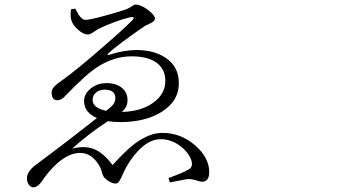

<svg xmlns="http://www.w3.org/2000/svg" viewBox="-20 -762 1540 833"><path d="M125 50.8Q114.3 50.8 105.5 39.6Q96.7 28.3 96.7 11.7Q96.7 -14.6 128.9 -42Q142.6 -52.7 199.2 -94.7Q246.1 -129.9 267.6 -146.5Q298.8 -170.9 354.5 -213.9Q385.7 -238.3 400.4 -250Q344.7 -274.4 344.7 -323.2Q344.7 -354.5 373.5 -377.9Q402.3 -401.4 442.4 -401.4Q483.4 -401.4 508.3 -381.3Q533.2 -361.3 533.2 -328.1Q534.2 -298.8 508.8 -276.4Q594.7 -278.3 647.5 -318.4Q697.3 -355.5 697.3 -411.1Q697.3 -460.9 660.2 -489.3Q622.1 -517.6 550.8 -517.6Q474.6 -517.6 403.3 -471.7Q355.5 -441.4 265.6 -348.6Q248 -327.1 228.5 -327.1Q204.1 -327.1 204.1 -361.3Q204.1 -375 215.8 -386.7Q225.6 -397.5 260.7 -421.9Q314.5 -460.9 417 -549.8Q514.6 -633.8 554.7 -674.8Q561.5 -682.6 559.1 -686Q556.6 -689.5 546.9 -687.5Q485.4 -673.8 407.2 -636.7Q402.3 -633.8 390.6 -626Q371.1 -612.3 361.3 -612.3Q341.8 -612.3 318.4 -633.3Q294.9 -654.3 289.1 -675.8Q284.2 -693.4 288.1 -721.7L306.6 -724.6Q308.6 -721.7 311.5 -715.8Q331.1 -675.8 351.6 -675.8Q368.2 -675.8 433.6 -693.4Q486.3 -708 522.5 -719.7Q537.1 -724.6 551.8 -734.4Q561.5 -742.2 568.4 -742.2Q590.8 -742.2 621.6 -719.2Q652.3 -696.3 652.3 -680.7Q652.3 -668.9 625 -657.2Q613.3 -652.3 608.4 -649.4Q487.3 -565.4 453.1 -533.2Q445.3 -527.3 447.3 -524.4Q449.2 -521.5 458 -525.4Q518.6 -544.9 573.2 -544.9Q649.4 -544.9 699.2 -510.7Q755.9 -472.7 755.9 -401.4Q755.9 -321.3 677.7 -274.4Q607.4 -232.4 502.9 -232.4Q471.7 -232.4 448.2 -236.3Q368.2 -184.6 293 -117.2Q350.6 -131.8 392.6 -113.3Q429.7 -96.7 468.8 -45.9Q522.5 -106.4 563.5 -137.7Q627 -185.5 684.6 -185.5Q763.7 -185.5 826.2 -131.8Q887.7 -78.1 887.7 -15.6Q887.7 26.4 856.4 26.4Q847.7 26.4 835 21.5Q817.4 15.6 800.8 14.6Q789.1 14.6 752.9 22.5Q730.5 27.3 716.8 29.3L710.9 10.7Q777.3 -13.7 798.8 -27.3Q818.4 -37.1 810.5 -65.4Q797.9 -101.6 761.7 -128.9Q721.7 -158.2 676.8 -158.2Q627 -158.2 579.1 -107.4Q541 -67.4 515.6 -12.7Q512.7 -6.8 507.8 4.9Q500 20.5 496.1 26.4Q490.2 34.2 481.4 34.2Q460 34.2 434.6 10.7Q427.7 3.9 422.9 -11.7Q418 -33.2 407.2 -48.8Q376 -98.6 327.1 -98.6Q280.3 -98.6 228.5 -53.7Q190.4 -19.5 158.2 29.3Q141.6 50.8 125 50.8ZM440.4 -281.2Q463.9 -298.8 471.7 -309.6Q480.5 -321.3 480.5 -335.9Q480.5 -373 433.6 -373Q412.1 -373 397 -360.8Q381.8 -348.6 381.8 -329.1Q381.8 -293.9 440.4 -281.2Z"/></svg>

Font: Bpmf GenYo Min R
Style: R
Weight: 400
Foundry: But Ko
Version: Version 1.320